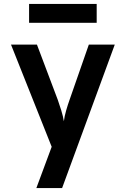

<svg xmlns="http://www.w3.org/2000/svg" viewBox="-20 -777 640 977"><path d="M165 180 243 -30 36 -550H168L274 -269Q283 -244 292 -214.5Q301 -185 305 -160Q308 -185 316.5 -214.5Q325 -244 334 -269L432 -550H564L296 180ZM128 -661V-757H472V-661Z"/></svg>

Font: JetBrains Mono NL
Style: Bold
Weight: 700
Monospace: yes
Designer: Philipp Nurullin, Konstantin Bulenkov
Foundry: JetBrains
Version: Version 2.305; ttfautohint (v1.8.4.7-5d5b)